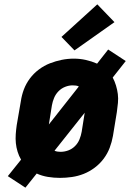

<svg xmlns="http://www.w3.org/2000/svg" viewBox="-20 -811 640 884"><path d="M97 53 16 0 77 -76Q67 -93 61 -112.5Q55 -132 53 -152Q51 -172 52.5 -193Q54 -214 57 -235L76 -345Q80 -373 90 -399.5Q100 -426 117.5 -449.5Q135 -473 159 -491Q183 -509 210 -519.5Q237 -530 264.5 -535.5Q292 -541 320 -541Q348 -541 375 -535Q402 -529 427 -518L478 -583L559 -530L499 -454Q508 -437 514 -417.5Q520 -398 522.5 -378Q525 -358 523 -337Q521 -316 518 -295L500 -185Q495 -157 485 -130.5Q475 -104 457.5 -80.5Q440 -57 416 -39Q392 -21 365.5 -10.5Q339 0 311 4Q283 8 256 8Q228 8 200.5 3.5Q173 -1 149 -12ZM205 -238 343 -413Q337 -416 329.5 -417Q322 -418 314 -418Q297 -418 279.5 -411Q262 -404 249 -390.5Q236 -377 229 -360Q222 -343 219 -326ZM259 -112Q277 -112 294.5 -118.5Q312 -125 325.5 -138.5Q339 -152 346 -169.5Q353 -187 356 -204L370 -292L231 -117Q238 -114 245 -113Q252 -112 259 -112ZM323 -579 263 -641 428 -791 507 -709Z"/></svg>

Font: Iosevka Slab Heavy Extended
Style: Italic
Weight: 900
Width: 7
Italic angle: -9°
Monospace: yes
Designer: Belleve Invis
Foundry: Belleve Invis
Version: Version 11.1.0; ttfautohint (v1.8.3)